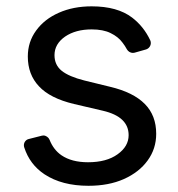

<svg xmlns="http://www.w3.org/2000/svg" viewBox="-20 -575 563 606"><path d="M120.4 -24.9Q73.9 -55.8 56.5 -109.7Q55.4 -112.9 55.4 -116.5Q55.4 -123.6 59.8 -129.3Q64.3 -134.9 71.4 -136.4L111.9 -146.7Q115.4 -147.4 116.8 -147.4Q122.9 -147.4 128.4 -143.6Q133.9 -139.9 136.4 -133.9Q148.8 -102.3 174 -84.9Q206.3 -62.9 257.8 -62.9Q316.4 -62.9 351.2 -88.1Q386 -112.9 386 -148.4Q386 -177.2 366.1 -196.4Q345.9 -215.9 304.7 -225.5L213.4 -246.8Q137.8 -264.9 103 -302.6Q67.8 -339.8 67.8 -396.7Q67.8 -442.8 94.1 -478.7Q120.4 -514.9 165.8 -534.8Q211.3 -555 269.2 -555Q350.5 -555 397 -519.5Q433.9 -491.1 454.2 -447.8Q456 -444.2 456 -439.3Q456 -432.5 451.9 -426.8Q447.8 -421.2 441.1 -419L404.8 -408.7Q401.3 -408 399.5 -408Q393.8 -408 388.7 -411Q383.5 -414.1 380.7 -419Q374.6 -430.4 366.5 -440.7Q353.3 -458.8 329.2 -470.5Q305.8 -482.2 269.2 -482.2Q218.8 -482.2 185.4 -459.5Q152 -436.1 152 -400.9Q152 -370 174.7 -351.6Q197.8 -333.1 246.1 -321L327.4 -301.1Q400.9 -283.7 437.1 -246.8Q473 -210.6 473 -152.7Q473 -105.5 446 -68.5Q419.4 -31.6 371.1 -9.9Q323.2 11.4 259.2 11.4Q175.4 11.4 120.4 -24.9Z"/></svg>

Font: DeltaSans
Style: Regular
Weight: 400
Designer: Rasmus Andersson
Foundry: rsms
Version: Version 3.012